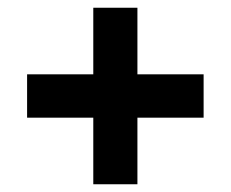

<svg xmlns="http://www.w3.org/2000/svg" viewBox="-20 -605 596 496"><path d="M221 -129V-301H50V-413H221V-585H335V-413H506V-301H335V-129Z"/></svg>

Font: Big Shoulders Text Black
Style: Regular
Weight: 900
Designer: Patric King
Foundry: XO Type Co
Version: Version 1.000; ttfautohint (v1.8.2)